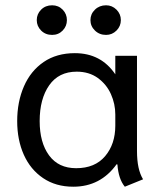

<svg xmlns="http://www.w3.org/2000/svg" viewBox="-20 -696 606 726"><path d="M45 0ZM45 -238Q45 -311 70.5 -369.5Q96 -428 145 -461.5Q194 -495 263 -495Q362 -495 416 -415V-485H498V-125Q498 -55 521 -18L452 10Q428 -19 424 -74L421 -75Q360 10 257 10Q191 10 143 -22.5Q95 -55 70 -111Q45 -167 45 -238ZM416 -221V-263Q416 -303 399.5 -340Q383 -377 350 -401Q317 -425 270 -425Q202 -425 166 -373.5Q130 -322 130 -238Q130 -157 165.5 -108.5Q201 -60 268 -60Q339 -60 377.5 -105.5Q416 -151 416 -221ZM119 -620Q119 -643 135.5 -659.5Q152 -676 177 -676Q201 -676 217 -659.5Q233 -643 233 -620Q233 -597 217 -580.5Q201 -564 177 -564Q152 -564 135.5 -580.5Q119 -597 119 -620ZM322 -620Q322 -643 339 -659.5Q356 -676 381 -676Q404 -676 420.5 -659.5Q437 -643 437 -620Q437 -597 420.5 -580.5Q404 -564 381 -564Q356 -564 339 -580.5Q322 -597 322 -620Z"/></svg>

Font: Niramit
Style: Regular
Weight: 400
Version: Version 1.000; ttfautohint (v1.6)